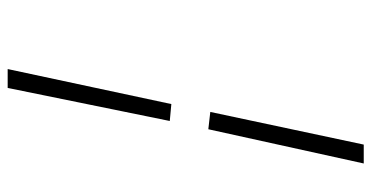

<svg xmlns="http://www.w3.org/2000/svg" viewBox="-248 -484 945 488"><g transform="rotate(90 224.0 -239.5)"><path d="M308 -297 264 -302 347 -692H395ZM155 213 244 -203 287 -199 203 213Z"/></g></svg>

Font: Lovers Quarrel
Style: Regular
Weight: 400
Designer: Robert E. Leuschke
Foundry: Robert E. Leuschke
Version: Version 1.010; ttfautohint (v1.8.3)